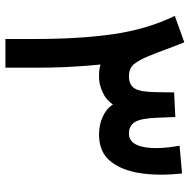

<svg xmlns="http://www.w3.org/2000/svg" viewBox="-16 -685 701 709"><g transform="rotate(90 334.5 -330.5)"><path d="M476.6 -345.7C514.2 -345.7 543.9 -356.4 565.9 -377.4C608.9 -419.9 625 -492.7 625 -572.3C625 -599.1 623.5 -626 620.6 -652.3L518.1 -643.1C522 -620.1 526.9 -588.4 526.9 -557.6C526.9 -507.8 516.6 -456.1 473.6 -456.1C454.1 -456.1 439.9 -463.4 430.7 -478C421.4 -492.7 416 -521.5 414.6 -564.9L412.1 -627.4L321.3 -623L320.3 -555.7C319.8 -518.1 315.4 -492.2 307.1 -478C298.3 -463.4 283.2 -456.1 261.7 -456.1C240.7 -456.5 225.6 -462.9 215.8 -476.1C206.1 -489.3 197.3 -504.4 189.9 -522.5C179.2 -547.9 170.4 -570.8 163.1 -590.8C155.8 -610.8 147 -633.8 136.2 -660.6L38.6 -625.5C71.3 -558.6 93.8 -482.9 106 -399.4C118.2 -315.4 124 -217.3 124 -105.5V0H230V-104C230 -188 228 -250 218.3 -351.1C235.8 -345.7 251 -345.7 267.1 -345.7C283.2 -345.7 300.8 -350.1 320.3 -358.9C339.4 -367.2 354.5 -379.9 365.7 -397C388.7 -361.8 433.1 -345.7 476.6 -345.7Z"/></g></svg>

Font: Vazirmatn Medium
Style: Regular
Weight: 500
Designer: Saber Rastikerdar
Foundry: Saber Rastikerdar
Version: Version 33.003